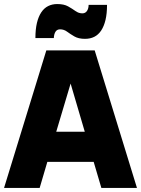

<svg xmlns="http://www.w3.org/2000/svg" viewBox="-20 -929 697 949"><path d="M0 0Q52 -168 104.5 -340Q157 -512 209 -680Q268 -680 328.5 -680Q389 -680 448 -680Q500 -512 552.5 -340Q605 -168 657 0Q614 0 569.5 0Q525 0 481 0Q471 -32 462 -64.5Q453 -97 443 -129Q386 -129 328.5 -129Q271 -129 214 -129Q204 -97 195 -64.5Q186 -32 176 0Q133 0 88.5 0Q44 0 0 0ZM258 -278Q293 -278 328.5 -278Q364 -278 399 -278Q382 -337 364 -397Q346 -457 329 -516Q312 -457 293.5 -397Q275 -337 258 -278ZM418 -905Q441 -905 464 -905Q487 -905 509 -905Q509 -862 501.5 -830.5Q494 -799 480 -778Q466 -757 446 -747Q426 -737 400 -737Q368 -737 347.5 -749Q327 -761 311.5 -772.5Q296 -784 277 -784Q262 -784 254.5 -772.5Q247 -761 246 -741Q224 -741 201 -741Q178 -741 155 -741Q155 -784 162.5 -815.5Q170 -847 184 -868Q198 -889 218 -899Q238 -909 263 -909Q296 -909 316.5 -897.5Q337 -886 353 -874.5Q369 -863 387 -863Q402 -863 410 -875Q418 -887 418 -905Z"/></svg>

Font: Tilt Warp
Style: Regular
Weight: 400
Designer: Andy Clymer
Foundry: Andy Clymer
Version: Version 1.000